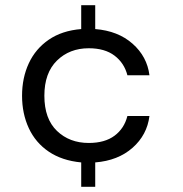

<svg xmlns="http://www.w3.org/2000/svg" viewBox="-20 -631 705 740"><path d="M322 -445Q248 -445 199.5 -397.5Q151 -350 151 -262Q151 -173 199.5 -126.5Q248 -80 322 -80Q384 -80 421.5 -108Q459 -136 471 -184H556Q547 -111 491 -61.5Q435 -12 347 -5V89H293V-5Q219 -12 168 -46.5Q117 -81 91 -137Q65 -193 65 -262Q65 -331 91 -387Q117 -443 168 -478Q219 -513 293 -519V-611H347V-519Q435 -512 491 -462.5Q547 -413 556 -341H471Q459 -388 421.5 -416.5Q384 -445 322 -445Z"/></svg>

Font: Poppins
Style: Regular
Weight: 400
Designer: Ninad Kale (Devanagari), Jonny Pinhorn (Latin)
Version: Version 5.002